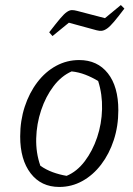

<svg xmlns="http://www.w3.org/2000/svg" viewBox="-20 -732 527 761"><path d="M215 9Q143 9 101.5 -45Q60 -99 60 -191Q60 -254 78 -309Q96 -364 128 -406Q160 -448 202.5 -471Q245 -494 294 -494Q366 -494 407.5 -441.5Q449 -389 449 -295Q449 -232 431 -177Q413 -122 381 -80Q349 -38 306.5 -14.5Q264 9 215 9ZM244 -35Q285 -52 316 -93Q347 -134 365 -187.5Q383 -241 384.5 -299.5Q386 -358 369 -411Q344 -426 318 -436Q292 -446 264 -449Q223 -431 192 -390Q161 -349 143 -295Q125 -241 123.5 -183.5Q122 -126 140 -75Q163 -59 189 -49.5Q215 -40 244 -35ZM188 -589 175 -604Q202 -639 218 -658Q234 -677 245 -684.5Q256 -692 265 -692Q274 -692 285 -689L396 -660L459 -712L473 -698Q448 -665 432 -646Q416 -627 404.5 -619Q393 -611 383.5 -610Q374 -609 363 -612L253 -642Z"/></svg>

Font: Piazzolla Thin Light
Style: Italic
Weight: 300
Italic angle: -11.3°
Version: Version 2.005